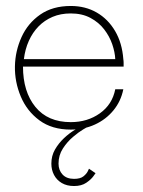

<svg xmlns="http://www.w3.org/2000/svg" viewBox="-20 -424 479 643"><path d="M228 199Q204 199 187 189Q170 179 161 162Q152 145 152 124Q152 98 164 77Q176 56 194 39Q212 22 230.5 11Q249 0 261 -6Q273 -12 273 -12V1Q273 1 258.5 9.5Q244 18 224.5 34.5Q205 51 190.5 73.5Q176 96 176 124Q176 146 189.5 160.5Q203 175 228 175Q249 175 259.5 166.5Q270 158 274 149.5Q278 141 278 141L300 156Q300 156 292.5 166.5Q285 177 269 188Q253 199 228 199ZM217 10Q154 10 112 -21Q70 -52 49.5 -101Q29 -150 30 -202Q31 -253 52 -299.5Q73 -346 114.5 -375Q156 -404 217 -404Q266 -404 304 -382Q342 -360 365.5 -320Q389 -280 393 -226Q394 -220 394 -213.5Q394 -207 394 -201H57Q57 -117 98.5 -66Q140 -15 217 -15Q273 -15 314.5 -44.5Q356 -74 366 -125H393Q385 -85 360 -54.5Q335 -24 298 -7Q261 10 217 10ZM60 -226H366Q365 -249 356 -275.5Q347 -302 329 -325.5Q311 -349 283 -364Q255 -379 217 -379Q183 -379 156 -367.5Q129 -356 109 -335.5Q89 -315 76.5 -287Q64 -259 60 -226Z"/></svg>

Font: Darker Grotesque Light Light
Style: Regular
Weight: 300
Version: Version 1.000;gftools[0.9.28]